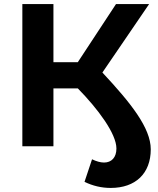

<svg xmlns="http://www.w3.org/2000/svg" viewBox="-20 -720 780 945"><path d="M525 205C647 205 722 134 722 15C722 -90 625 -212 484 -363L714 -700H551L363 -414H243V-700H90V0H243V-285H363C462 -184 553 -62 553 11C553 55 529 80 492 80C474 80 454 74 433 64L396 175C437 195 480 205 525 205Z"/></svg>

Font: Montserrat-Alt1
Style: Bold
Weight: 700
Designer: Differentunic
Foundry: Differentunic
Version: Version 7.222